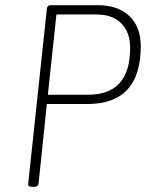

<svg xmlns="http://www.w3.org/2000/svg" viewBox="-20 -720 564 742"><path d="M104 2Q87 2 89 -10L161 -685Q162 -700 177 -700H357Q436 -700 480 -658Q524 -616 524 -541Q524 -318 317 -318H161L129 -10Q127 2 112 2ZM165 -354H321Q483 -354 483 -535Q483 -595 449 -629.5Q415 -664 353 -664H198Z"/></svg>

Font: Asap Semi Condensed Semi Condensed Thin
Style: Italic
Weight: 100
Width: 4
Italic angle: -6°
Designer: Pablo Cosgaya
Foundry: Omnibus-Type
Version: Version 3.001; ttfautohint (v1.8.4.7-5d5b)